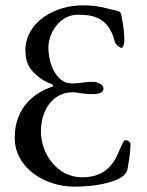

<svg xmlns="http://www.w3.org/2000/svg" viewBox="-20 -684 550 718"><path d="M252 -339C271 -339 287 -332 326 -332C340 -332 367 -334 367 -353C367 -370 341 -378 328 -378C288 -378 289 -372 247 -372C195 -372 161 -439 161 -506C161 -560 203 -629 271 -629C325 -629 385 -621 409 -530C412 -515 430 -505 435 -505C440 -505 445 -521 445 -530C445 -565 441 -588 435 -622C433 -632 431 -640 422 -642C378 -653 349 -664 288 -664C188 -664 75 -604 75 -495C75 -450 92 -427 107 -412C128 -392 141 -382 174 -369C179 -367 180 -361 174 -359C114 -340 35 -285 35 -169C35 -54 151 14 257 14C338 14 391 0 423 -15C436 -21 454 -34 457 -52C461 -80 468 -109 468 -145C468 -153 458 -160 448 -160C444 -160 436 -145 424 -116C396 -46 349 -21 286 -21C197 -21 133 -106 133 -192C133 -269 175 -339 252 -339Z"/></svg>

Font: EB Garamond 12
Style: Regular
Weight: 400
Version: Version 0.016+